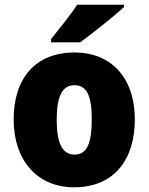

<svg xmlns="http://www.w3.org/2000/svg" viewBox="-20 -786 633 816"><path d="M507 -756V-766H308C279 -721 231 -663 197 -620V-606H321C374 -645 467 -719 507 -756ZM553 -278C553 -461 447 -563 298 -563C129 -563 38 -452 38 -278C38 -107 136 10 295 10C466 10 553 -109 553 -278ZM221 -277C221 -375 244 -424 296 -424C351 -424 370 -375 370 -278C370 -180 351 -129 297 -129C243 -129 221 -181 221 -277Z"/></svg>

Font: Noto Sans Khmer SemiCondensed Black
Style: Regular
Weight: 900
Width: 4
Designer: Danh Hong and the Monotype Design Team
Foundry: Monotype Imaging Inc.
Version: Version 2.004